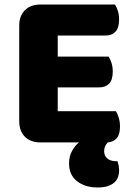

<svg xmlns="http://www.w3.org/2000/svg" viewBox="-20 -626 588 848"><path d="M158 3Q115 3 90 -22Q65 -47 65 -90V-513Q65 -556 90 -581Q115 -606 158 -606H488Q495 -595 500.5 -578Q506 -561 506 -540Q506 -503 490 -486Q474 -469 446 -469H235V-376H460Q467 -365 472.5 -348Q478 -331 478 -310Q478 -273 462 -256.5Q446 -240 418 -240H235V-135H492Q499 -124 504.5 -106Q510 -88 510 -67Q510 -32 495.5 -15.5Q481 1 456 3Q440 19 440 42Q440 62 454 74Q468 86 494 86H499Q502 95 504 105Q506 115 506 128Q506 142 501.5 155.5Q497 169 485.5 179.5Q474 190 456 196Q438 202 411 202Q356 202 320.5 174.5Q285 147 285 96Q285 64 298.5 40Q312 16 329 3H158Z"/></svg>

Font: Baloo Thambi 2 ExtraBold
Style: Regular
Weight: 800
Designer: Aadarsh Rajan and Ek Type
Foundry: Ek Type
Version: Version 1.640;hotconv 1.0.111;makeotfexe 2.5.65597; ttfautoh